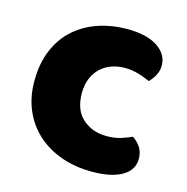

<svg xmlns="http://www.w3.org/2000/svg" viewBox="-83 -580 655 674"><g transform="rotate(15 244.5 -243.0)"><path d="M326 -367Q301 -367 278.5 -359Q256 -351 239.5 -335.5Q223 -320 213 -297Q203 -274 203 -243Q203 -181 238.5 -150Q274 -119 325 -119Q355 -119 377 -126Q399 -133 416 -141Q436 -127 446 -110.5Q456 -94 456 -71Q456 -30 417 -7.5Q378 15 309 15Q246 15 195 -3.5Q144 -22 107.5 -55.5Q71 -89 51 -136Q31 -183 31 -240Q31 -306 52.5 -355.5Q74 -405 111 -437Q148 -469 196.5 -485Q245 -501 299 -501Q371 -501 410 -475Q449 -449 449 -408Q449 -389 440 -372.5Q431 -356 419 -344Q402 -352 378 -359.5Q354 -367 326 -367Z"/></g></svg>

Font: Baloo Chettan
Style: Regular
Weight: 400
Designer: Maithili Shingre and Ek Type
Foundry: Ek Type
Version: Version 1.443;PS 1.000;hotconv 16.6.51;makeotf.lib2.5.65220;